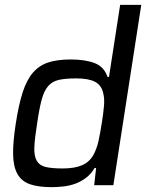

<svg xmlns="http://www.w3.org/2000/svg" viewBox="-20 -763 629 791"><path d="M192 8Q138 8 103.5 -4Q69 -16 52 -46Q35 -76 34 -126.5Q33 -177 45 -254Q57 -332 73.5 -383Q90 -434 116 -464Q142 -494 179.5 -506Q217 -518 271 -518Q331 -518 370 -503Q409 -488 423 -446H429L475 -743H562L447 0H368L376 -71H370Q355 -46 334.5 -30.5Q314 -15 291 -6.5Q268 2 242.5 5Q217 8 192 8ZM238 -69Q288 -69 318.5 -82.5Q349 -96 365 -125Q379 -151 386 -183Q393 -215 400 -260Q406 -298 408.5 -328Q411 -358 405 -380Q398 -412 371.5 -426Q345 -440 294 -440Q250 -440 223 -434Q196 -428 179 -409Q162 -390 152 -353.5Q142 -317 133 -255Q123 -193 121.5 -156.5Q120 -120 131.5 -100.5Q143 -81 168.5 -75Q194 -69 238 -69Z"/></svg>

Font: Azeri Sans
Style: Italic
Weight: 400
Designer: Hector Gatti & Omnibus-Type (original fonts) / Cristiano Sobral (main changes and remastering)
Foundry: Omnibus-Type
Version: Version 0.07;August 21, 2020;FontCreator 13.0.0.2681 64-bit;